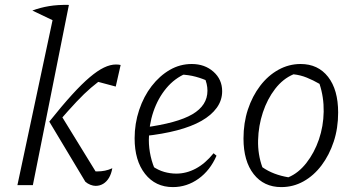

<svg xmlns="http://www.w3.org/2000/svg" viewBox="-20 -755 1455 783"><path d="M51 0 204 -718 261 -735 114 0ZM328 -14 181 -259 226 -290 387 -28 353 -56Q358 -56 363 -56Q368 -56 378 -56Q393 -56 408 -59Q423 -62 438 -69Q434 -46 424.5 -30Q415 -14 401 -5.5Q387 3 370 3Q360 3 348.5 -1.5Q337 -6 328 -14ZM181 -259Q233 -324 273.5 -368.5Q314 -413 346 -440Q378 -467 404 -479.5Q430 -492 453 -492Q459 -492 463 -491.5Q467 -491 472 -490L452 -402L366 -425L408 -441Q378 -420 351 -397Q324 -374 292 -340Q260 -306 214 -253ZM202 -669 112 -712Q144 -724 180 -730Q216 -736 261 -735Z M685 8Q614 8 571.5 -46Q529 -100 529 -191Q529 -251 547.5 -306.5Q566 -362 598.5 -404Q631 -446 672.5 -470Q714 -494 762 -494Q815 -494 850.5 -462.5Q886 -431 886 -383Q886 -346 864 -315.5Q842 -285 801.5 -262Q761 -239 702 -223.5Q643 -208 568 -200V-235Q703 -253 764.5 -289Q826 -325 826 -385Q826 -413 813 -441L835 -421Q808 -434 778.5 -442Q749 -450 716 -451L740 -456Q692 -436 658 -395Q624 -354 605.5 -299.5Q587 -245 587 -184Q587 -151 594.5 -117.5Q602 -84 617 -53L602 -77Q625 -61 649.5 -54Q674 -47 699 -47Q740 -47 778.5 -67.5Q817 -88 851 -130L863 -120Q837 -60 789.5 -26Q742 8 685 8Z M1127 8Q1056 8 1014.5 -45Q973 -98 973 -190Q973 -254 991 -308.5Q1009 -363 1041 -405Q1073 -447 1115.5 -470.5Q1158 -494 1206 -494Q1277 -494 1318 -441.5Q1359 -389 1359 -296Q1359 -232 1341 -177.5Q1323 -123 1291.5 -81Q1260 -39 1218 -15.5Q1176 8 1127 8ZM1156 -32Q1197 -49 1229.5 -90.5Q1262 -132 1280.5 -186Q1299 -240 1300 -299.5Q1301 -359 1283 -413Q1257 -428 1231 -438.5Q1205 -449 1177 -452Q1134 -434 1102 -392.5Q1070 -351 1052 -296.5Q1034 -242 1032.5 -183.5Q1031 -125 1050 -73Q1073 -57 1099.5 -47Q1126 -37 1156 -32Z"/></svg>

Font: Piazzolla 8pt ExtraLight
Style: Italic
Weight: 250
Italic angle: -11.3°
Designer: Juan Pablo del Peral
Foundry: Huerta Tipografica
Version: Version 2.001